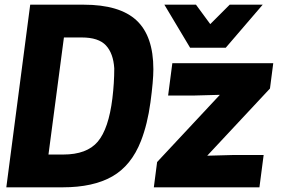

<svg xmlns="http://www.w3.org/2000/svg" viewBox="-20 -800 1202 820"><path d="M248 0H7L109 -780H337Q491 -780 563 -713Q635 -646 635 -504Q635 -455 622.5 -362.5Q610 -270 582 -198Q541 -93 459.5 -46.5Q378 0 248 0ZM250 -140Q351 -140 397.5 -195Q444 -250 460 -380Q468 -446 468 -508Q464 -572 432.5 -606Q401 -640 329 -640H253L187 -140ZM1088 0H637L651 -108L919 -395L808 -392H698L716 -530H1147L1133 -422L865 -135L976 -138H1106ZM1068 -596ZM944 -596H792L682 -780H817L878 -697L961 -780H1102Z"/></svg>

Font: Tanohe Sans
Style: Bold Italic
Weight: 700
Designer: Village Type and Design LLC & Cristiano Sobral
Foundry: Cooper Hewitt Smithsonian Design Museum
Version: Version 1.00;September 29, 2021;FontCreator 13.0.0.2655 64-b